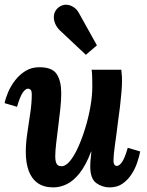

<svg xmlns="http://www.w3.org/2000/svg" viewBox="-21 -803 639 834"><path d="M211 11Q169 11 142.5 -8Q116 -27 103.5 -61.5Q91 -96 91 -143Q91 -180 97.5 -224Q104 -268 110.5 -312Q117 -356 117 -392Q117 -409 111.5 -413.5Q106 -418 101 -418Q90 -418 78 -401Q66 -384 53 -339L-1 -355Q3 -376 14.5 -403Q26 -430 45 -454.5Q64 -479 90 -495Q116 -511 150 -511Q206 -511 225.5 -481Q245 -451 245 -398Q245 -368 241 -330.5Q237 -293 232 -254Q227 -215 223 -180.5Q219 -146 219 -123Q219 -108 222 -98.5Q225 -89 231 -85Q237 -81 247 -81Q264 -81 282.5 -103Q301 -125 318 -162.5Q335 -200 349 -245.5Q363 -291 371.5 -338.5Q380 -386 380 -428Q380 -442 379.5 -465Q379 -488 377 -500H506Q508 -479 508.5 -470.5Q509 -462 509 -452Q509 -431 506.5 -401.5Q504 -372 500 -338Q496 -304 491 -270Q488 -243 484.5 -218Q481 -193 478 -171.5Q475 -150 473.5 -133.5Q472 -117 472 -108Q472 -92 476.5 -87Q481 -82 486 -82Q497 -82 509 -99Q521 -116 534 -161L588 -145Q584 -124 575 -97Q566 -70 550 -45.5Q534 -21 511 -5Q488 11 455 11Q423 11 397 -8Q371 -27 371 -80Q371 -100 373 -114Q375 -128 376 -145H375Q352 -85 325 -51Q298 -17 269 -3Q240 11 211 11ZM352 -565 238 -672Q225 -685 218 -702Q211 -719 213.5 -737.5Q216 -756 232 -770Q249 -783 266 -782.5Q283 -782 298 -772.5Q313 -763 322 -746L400 -606Z"/></svg>

Font: Lora
Style: Italic
Weight: 400
Italic angle: -3°
Designer: Olga Karpushina, Alexei Vanyashin (Cyrillic)
Foundry: Cyreal
Version: Version 3.008